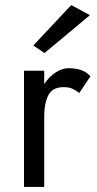

<svg xmlns="http://www.w3.org/2000/svg" viewBox="-20 -740 383 760"><path d="M336 -680 156 -530 112 -560 262 -720ZM294 -372Q278 -384 265 -389.5Q252 -395 232 -395Q187 -395 171 -362.5Q155 -330 155 -280V0H75V-460H155V-407Q174 -436 200 -453Q226 -470 252 -470Q277 -470 298.5 -463.5Q320 -457 338 -438Z"/></svg>

Font: Jost*
Style: Regular
Weight: 400
Version: Version 3.7